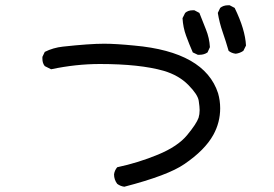

<svg xmlns="http://www.w3.org/2000/svg" viewBox="-20 -721 1040 729"><path d="M452 -12Q437 -14 425 -23Q413 -39 413 -59Q415 -74 425 -86Q505 -103 580 -134Q655 -165 690.5 -208Q726 -251 734 -274Q738 -287 738 -303Q738 -315 734.5 -338.5Q731 -362 695 -398.5Q659 -435 602 -452Q511 -478 359 -478Q269 -478 174 -458L150 -470Q141 -481 141 -498V-505L150 -524Q182 -540 219 -544Q320 -555 375 -555Q420 -555 490 -548Q757 -524 808 -367Q816 -339 816 -310Q816 -256 790 -209Q758 -151 680 -98Q618 -55 452 -12ZM738 -513H731L712 -522Q698 -554 686.5 -585.5Q675 -617 673 -652L683 -672Q694 -682 712 -682H718L737 -672Q749 -641 762 -609Q775 -577 777 -542L768 -522Q755 -513 738 -513ZM875 -517Q859 -519 848 -528Q838 -563 825.5 -599Q813 -635 807 -672L816 -691Q828 -701 846 -701H852L871 -691Q911 -609 914 -548L904 -528Q891 -519 875 -517Z"/></svg>

Font: Xiaolai SC
Style: Regular
Weight: 400
Designer: Nozomi Seto 瀬戸のぞみ
Version: Version 3.11;December 4, 2020;FontCreator 13.0.0.2613 64-bit